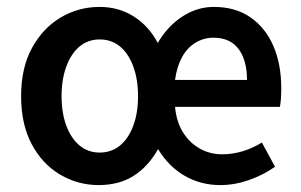

<svg xmlns="http://www.w3.org/2000/svg" viewBox="-20 -523 871 555"><path d="M265 12Q205 12 153.5 -18.5Q102 -49 71.5 -106.5Q41 -164 41 -245Q41 -327 72.5 -384.5Q104 -442 155.5 -472.5Q207 -503 268 -503Q323 -503 366.5 -475.5Q410 -448 436 -399Q465 -448 507.5 -475.5Q550 -503 598 -503Q661 -503 704.5 -472.5Q748 -442 770.5 -389.5Q793 -337 793 -268Q793 -252 792 -237.5Q791 -223 789 -214H486Q490 -171 509 -140.5Q528 -110 557.5 -93.5Q587 -77 622 -77Q653 -77 682 -86Q711 -95 737 -111L775 -41Q741 -17 699.5 -2.5Q658 12 617 12Q560 12 513.5 -15Q467 -42 437 -92Q408 -41 366 -14.5Q324 12 265 12ZM268 -82Q302 -82 326.5 -102Q351 -122 365 -159Q379 -196 379 -245Q379 -294 365 -331.5Q351 -369 326.5 -389Q302 -409 268 -409Q235 -409 210.5 -389Q186 -369 172 -331.5Q158 -294 158 -245Q158 -196 172 -159Q186 -122 210.5 -102Q235 -82 268 -82ZM486 -292H694Q694 -349 669.5 -381.5Q645 -414 597 -414Q569 -414 545 -399.5Q521 -385 506 -357.5Q491 -330 486 -292Z"/></svg>

Font: Mada SemiBold
Style: Regular
Weight: 600
Designer: Khaled Hosny
Version: Version 1.5